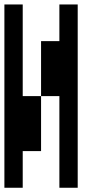

<svg xmlns="http://www.w3.org/2000/svg" viewBox="-20 -937 457 873"><path d="M0 -83.3V-916.7H83.3V-500H166.7V-250H83.3V-83.3ZM250 -916.7H333.3V-83.3H250V-500H166.7V-750H250Z"/></svg>

Font: Galmuri11 Condensed
Style: Regular
Weight: 400
Width: 3
Designer: Lee Minseo (quiple)
Version: Version 2.399;hotconv 1.1.1;makeotfexe 2.6.0 DEVELOPMENT